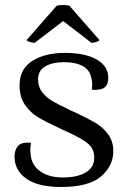

<svg xmlns="http://www.w3.org/2000/svg" viewBox="-20 -733 508 766"><path d="M38 -108Q38 -133 50 -148.5Q62 -164 88 -164Q98 -164 104 -163Q101 -151 101 -139Q101 -128 102 -121Q104 -77 138.5 -51Q173 -25 231 -25Q288 -25 322 -45Q356 -65 356 -104Q356 -140 330 -161Q304 -182 248 -207L216 -222Q160 -248 130.5 -266Q101 -284 79.5 -315Q58 -346 58 -393Q58 -458 109 -490Q160 -522 238 -522Q320 -522 366 -495.5Q412 -469 412 -422Q412 -380 375 -376Q365 -374 362 -374Q356 -374 346 -376Q348 -388 348 -396Q348 -409 345 -418Q341 -451 312.5 -468Q284 -485 235 -485Q190 -485 161 -468.5Q132 -452 132 -416Q132 -386 149 -364.5Q166 -343 189.5 -329.5Q213 -316 261 -293L283 -283Q332 -260 361.5 -242.5Q391 -225 411.5 -197Q432 -169 432 -130Q432 -71 383 -29Q334 13 224 13Q131 13 84.5 -20.5Q38 -54 38 -108ZM86 -573 206 -710Q215 -713 231 -713Q248 -713 257 -710L377 -573Q374 -569 363 -565.5Q352 -562 345 -562L232 -649L118 -562Q111 -562 99.5 -565.5Q88 -569 86 -573Z"/></svg>

Font: Arima Madurai
Style: Regular
Weight: 400
Designer: Joana Correia and Natanael Gama
Foundry: NDISCOVER
Version: Version 1.019